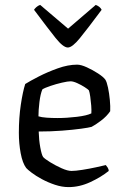

<svg xmlns="http://www.w3.org/2000/svg" viewBox="-20 -764 507 784"><path d="M260 0Q233 0 204.5 -9.5Q176 -19 151 -32.5Q126 -46 109 -59Q92 -72 87 -78Q72 -98 64.5 -138Q57 -178 57 -222Q57 -283 65 -336.5Q73 -390 83 -421Q102 -433 138 -451.5Q174 -470 216 -485Q258 -500 295 -500Q311 -500 335 -489Q359 -478 380.5 -464Q402 -450 410 -439Q416 -430 421 -406.5Q426 -383 428.5 -356Q431 -329 430 -310Q416 -289 392 -271Q368 -253 354 -246Q344 -243 311.5 -238.5Q279 -234 233.5 -230.5Q188 -227 138 -227Q139 -192 144.5 -162Q150 -132 156 -123Q163 -115 185 -101.5Q207 -88 231.5 -77Q256 -66 272 -66Q288 -66 316.5 -70.5Q345 -75 372.5 -81Q400 -87 412 -90Q415 -87 419.5 -80Q424 -73 424 -66Q393 -41 349 -20.5Q305 0 260 0ZM214 -282Q253 -282 294 -287Q335 -292 353 -301Q354 -314 352.5 -333Q351 -352 348.5 -369.5Q346 -387 343 -395Q340 -399 326 -408Q312 -417 295.5 -424.5Q279 -432 268 -432Q257 -432 233 -426.5Q209 -421 185.5 -413Q162 -405 153 -399Q145 -380 141 -347Q137 -314 137 -289Q149 -285 170.5 -283.5Q192 -282 214 -282ZM257 -570Q238 -570 206.5 -609.5Q175 -649 119 -724Q121 -728 128 -734.5Q135 -741 144 -744L258 -647L371 -744Q389 -737 395 -724Q337 -646 306 -608Q275 -570 257 -570Z"/></svg>

Font: Texturina Light
Style: Regular
Weight: 300
Designer: Guillermo Torres Carreño
Foundry: Omnibus-Type
Version: Version 1.002; ttfautohint (v1.8.3)